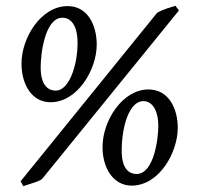

<svg xmlns="http://www.w3.org/2000/svg" viewBox="-20 -624 682 661"><path d="M450 -25C430 -25 399 -36 399 -105C399 -189 425 -276 474 -276C494 -276 525 -259 525 -189C525 -147 510 -25 450 -25ZM172 -312C151 -312 120 -324 120 -392C120 -440 135 -563 195 -563C216 -563 247 -548 247 -476C247 -399 218 -312 172 -312ZM125 -8 596 -588 584 -604C565 -598 544 -593 521 -580L51 0L60 17L75 12C90 7 114 1 125 -8ZM213 -603C121 -603 54 -494 54 -405C54 -334 89 -272 154 -272C246 -272 313 -383 313 -471C313 -534 284 -603 213 -603ZM491 -316C402 -316 333 -209 333 -118C333 -41 373 15 433 15C529 15 592 -100 592 -184C592 -247 563 -316 491 -316Z"/></svg>

Font: Temporarium
Style: Italic
Weight: 400
Italic angle: -7°
Version: Version 1.1